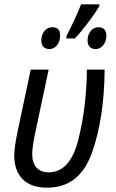

<svg xmlns="http://www.w3.org/2000/svg" viewBox="-20 -858 536 888"><path d="M46 -139Q46 -177 62 -253L122 -536H205L144 -249Q129 -180 129 -146Q129 -104 149 -82.5Q169 -61 205 -61Q304 -61 342 -211Q380 -361 382 -536H464Q462 -309 404.5 -149.5Q347 10 198 10Q124 10 85 -29Q46 -68 46 -139ZM287 -691Q303 -721 323.5 -765Q344 -809 355 -838H440L439 -829Q421 -798 387 -753Q353 -708 326 -680H287ZM171 -671Q171 -696 185 -714Q199 -732 223 -732Q258 -732 258 -694Q258 -666 243.5 -648.5Q229 -631 209 -631Q191 -631 181 -641.5Q171 -652 171 -671ZM385 -671Q385 -696 399 -714Q413 -732 436 -732Q453 -732 462.5 -722Q472 -712 472 -694Q472 -666 457 -648.5Q442 -631 422 -631Q405 -631 395 -641.5Q385 -652 385 -671Z"/></svg>

Font: Noto Sans UI Narrow
Style: Italic
Weight: 400
Width: 4
Italic angle: -12°
Designer: Monotype Design Team
Foundry: Monotype Imaging Inc.
Version: Version 1.001